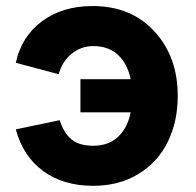

<svg xmlns="http://www.w3.org/2000/svg" viewBox="-20 -598 648 634"><path d="M285.6 -578.1Q412.6 -578.1 489.7 -494.6Q566.9 -411.1 566.9 -281.2Q566.9 -196.3 533.9 -129.4Q501 -62.5 437 -23.4Q373 15.6 287.6 15.6Q189.5 15.6 122.8 -33Q56.2 -81.5 32.2 -170.9L177.2 -201.2Q190.4 -158.7 216.1 -137.7Q241.7 -116.7 287.6 -116.7Q337.9 -116.7 369.4 -145.8Q400.9 -174.8 411.6 -227.1H245.6V-336.4H411.6Q400.9 -387.2 369.9 -416.5Q338.9 -445.8 287.6 -445.8Q248 -445.8 217 -420.9Q186 -396 173.8 -353L32.2 -390.6Q50.8 -477.5 118.7 -527.8Q186.5 -578.1 285.6 -578.1Z"/></svg>

Font: Manrope3 ExtraBold
Style: Bold
Weight: 800
Width: 4
Designer: Mikhail Sharanda
Foundry: Mikhail Sharanda
Version: Version 3.000;PS 003.000;hotconv 1.0.88;makeotf.lib2.5.64775